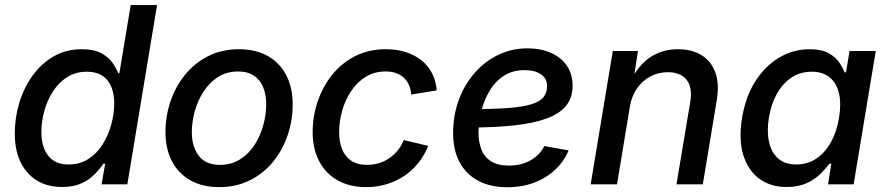

<svg xmlns="http://www.w3.org/2000/svg" viewBox="-20 -748 3599 779"><path d="M231.9 10.7Q144 10.7 92 -47.1Q40 -105 40 -206.5Q40 -270 58.3 -330.8Q76.7 -391.6 111.8 -440.7Q147 -489.7 197.3 -519Q247.6 -548.3 312 -548.3Q361.3 -548.3 390.9 -532.2Q420.4 -516.1 436.3 -493.4Q452.1 -470.7 459.5 -451.2H464.4L510.3 -727.5H617.2L496.6 0H392.1L406.7 -84H399.4Q385.3 -62.5 363.5 -40.5Q341.8 -18.6 309.6 -3.9Q277.3 10.7 231.9 10.7ZM257.8 -80.6Q303.2 -80.6 337.9 -102.5Q372.6 -124.5 395.8 -161.4Q418.9 -198.2 431.2 -241.9Q443.4 -285.6 443.4 -329.1Q443.4 -388.2 415.5 -422.6Q387.7 -457 332.5 -457Q287.1 -457 252.9 -435.3Q218.8 -413.6 195.3 -377.7Q171.9 -341.8 159.9 -298.3Q147.9 -254.9 147.9 -211.9Q147.9 -152.8 175.3 -116.7Q202.6 -80.6 257.8 -80.6Z M869.1 11.2Q801.3 11.2 752.4 -16.4Q703.6 -43.9 677.5 -94.2Q651.4 -144.5 651.4 -211.9Q651.4 -276.9 671.9 -337.2Q692.4 -397.5 731.2 -445.1Q770 -492.7 825.2 -520.5Q880.4 -548.3 949.2 -548.3Q1017.6 -548.3 1066.4 -520.8Q1115.2 -493.2 1141.4 -442.9Q1167.5 -392.6 1167.5 -324.7Q1167.5 -259.3 1147 -199Q1126.5 -138.7 1087.4 -91.1Q1048.3 -43.5 993.2 -16.1Q938 11.2 869.1 11.2ZM872.6 -79.1Q918.9 -79.1 954.3 -101.6Q989.7 -124 1013.2 -160.6Q1036.6 -197.3 1048.3 -240.5Q1060.1 -283.7 1060.1 -324.7Q1060.1 -363.8 1047.9 -393.8Q1035.6 -423.8 1010.5 -440.9Q985.4 -458 945.8 -458Q899.4 -458 864.5 -435.5Q829.6 -413.1 805.9 -376.5Q782.2 -339.8 770.3 -296.6Q758.3 -253.4 758.3 -211.4Q758.3 -153.8 786.1 -116.5Q814 -79.1 872.6 -79.1Z M1465.8 11.2Q1398.4 11.2 1349.9 -16.4Q1301.3 -43.9 1274.9 -94.2Q1248.5 -144.5 1248.5 -211.9Q1248.5 -275.9 1268.8 -335.9Q1289.1 -396 1327.4 -444.1Q1365.7 -492.2 1420.9 -520.3Q1476.1 -548.3 1546.4 -548.3Q1589.8 -548.3 1626.5 -536.6Q1663.1 -524.9 1690.2 -503.2Q1717.3 -481.4 1733.2 -450.4Q1749 -419.4 1752 -381.3L1648.4 -364.3Q1647 -385.3 1639.6 -402.3Q1632.3 -419.4 1619.4 -431.9Q1606.4 -444.3 1587.9 -451.2Q1569.3 -458 1544.4 -458Q1498 -458 1462.9 -435.8Q1427.7 -413.6 1403.8 -377.2Q1379.9 -340.8 1367.9 -297.4Q1356 -253.9 1356 -211.4Q1356 -173.3 1367.7 -143.3Q1379.4 -113.3 1404.5 -96.2Q1429.7 -79.1 1469.2 -79.1Q1495.1 -79.1 1518.6 -86.4Q1542 -93.8 1561 -107.2Q1580.1 -120.6 1594.7 -139.2Q1609.4 -157.7 1618.2 -179.7L1717.3 -156.2Q1702.1 -117.7 1677.2 -86.7Q1652.3 -55.7 1619.6 -33.9Q1586.9 -12.2 1548.1 -0.5Q1509.3 11.2 1465.8 11.2Z M2038.6 11.7Q1970.2 11.7 1920.7 -14.4Q1871.1 -40.5 1844.5 -90.3Q1817.9 -140.1 1818.4 -210.4Q1818.8 -281.2 1841.8 -343.3Q1864.7 -405.3 1905.8 -452.1Q1946.8 -499 2001.5 -525.4Q2056.2 -551.8 2120.1 -551.8Q2174.3 -551.8 2215.6 -533.4Q2256.8 -515.1 2280 -481.2Q2303.2 -447.3 2303.2 -399.9Q2303.2 -352.1 2277.3 -319.6Q2251.5 -287.1 2199 -267.6Q2146.5 -248 2066.7 -239.3Q1986.8 -230.5 1878.9 -230.5L1891.6 -305.2Q1982.4 -305.2 2042.2 -309.8Q2102.1 -314.5 2136.5 -325.2Q2170.9 -335.9 2185.3 -354Q2199.7 -372.1 2199.7 -398.9Q2199.7 -428.7 2175.3 -446Q2150.9 -463.4 2108.9 -463.4Q2057.1 -463.4 2021.2 -438.5Q1985.4 -413.6 1963.4 -374.5Q1941.4 -335.4 1931.6 -291.5Q1921.9 -247.6 1921.4 -209.5Q1921.4 -172.4 1932.9 -142.1Q1944.3 -111.8 1971.7 -94Q1999 -76.2 2045.4 -76.2Q2095.2 -76.2 2132.8 -97.7Q2170.4 -119.1 2188.5 -155.3L2287.1 -137.7Q2258.3 -69.3 2192.1 -28.8Q2126 11.7 2038.6 11.7Z M2535.6 -315.4 2483.4 0H2376.5L2466.3 -541H2568.4L2547.9 -408.2L2533.7 -411.6Q2569.3 -483.4 2618.4 -515.9Q2667.5 -548.3 2730 -548.3Q2787.1 -548.3 2826.4 -524.2Q2865.7 -500 2882.6 -453.4Q2899.4 -406.7 2887.7 -338.9L2831.5 0H2724.6L2780.3 -333Q2790.5 -393.1 2765.9 -424.1Q2741.2 -455.1 2689.9 -455.1Q2652.3 -455.1 2620.1 -438.5Q2587.9 -421.9 2565.4 -390.6Q2543 -359.4 2535.6 -315.4Z M3171.9 10.7Q3105.5 10.7 3059.8 -23.4Q3014.2 -57.6 2995.4 -120.4Q2976.6 -183.1 2990.7 -269.5Q3005.4 -357.4 3045.4 -419.4Q3085.4 -481.4 3142.3 -514.9Q3199.2 -548.3 3265.1 -548.3Q3312.5 -548.3 3341.1 -532.7Q3369.6 -517.1 3384.5 -495.4Q3399.4 -473.6 3406.7 -454.6H3412.6L3426.8 -541H3533.2L3443.4 0H3339.4L3353 -84H3345.2Q3330.6 -64 3308.1 -42Q3285.6 -20 3252.2 -4.6Q3218.8 10.7 3171.9 10.7ZM3210.9 -80.6Q3256.3 -80.6 3292 -104.5Q3327.6 -128.4 3351.3 -171.1Q3375 -213.9 3384.3 -270.5Q3393.6 -327.1 3384 -368.9Q3374.5 -410.6 3346.7 -433.8Q3318.8 -457 3273.4 -457Q3226.6 -457 3190.7 -432.9Q3154.8 -408.7 3131.6 -366.7Q3108.4 -324.7 3099.6 -270.5Q3090.8 -215.8 3100.1 -172.6Q3109.4 -129.4 3137.2 -105Q3165 -80.6 3210.9 -80.6Z"/></svg>

Font: Inter 17pt Medium
Style: Italic
Weight: 500
Italic angle: -9.3988°
Version: Version 4.001;git-66647c0bb